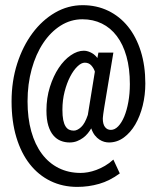

<svg xmlns="http://www.w3.org/2000/svg" viewBox="-20 -711 609 745"><path d="M334 -212.9Q328.6 -203.6 320.8 -193.8Q313 -184.1 302.5 -176.3Q292 -168.5 278.8 -163.3Q265.6 -158.2 250 -158.2Q231.9 -158.2 215.8 -164.6Q199.7 -170.9 187.3 -185.3Q174.8 -199.7 167.5 -223.4Q160.2 -247.1 160.2 -282.2Q160.2 -331.1 173.6 -373.5Q187 -416 207.8 -447.3Q228.5 -478.5 254.4 -496.3Q280.3 -514.2 305.2 -514.2Q314 -514.2 322 -511.5Q330.1 -508.8 336.9 -504.9Q343.8 -501 349.1 -495.8Q354.5 -490.7 357.9 -485.8L361.8 -506.8H419.9L384.8 -295.9Q383.8 -289.1 382.6 -281.7Q381.3 -274.4 380.6 -268.1Q379.9 -261.7 379.4 -257.1Q378.9 -252.4 378.9 -251Q378.9 -229 387.5 -218Q396 -207 410.2 -207Q425.3 -207 438.7 -220.9Q452.1 -234.9 462.2 -259Q472.2 -283.2 478 -315.4Q483.9 -347.7 483.9 -384.8Q483.9 -445.3 470.7 -492.2Q457.5 -539.1 433.3 -571Q409.2 -603 375.2 -619.6Q341.3 -636.2 299.8 -636.2Q254.4 -636.2 215.3 -611.6Q176.3 -586.9 147.7 -543.9Q119.1 -501 103 -442.9Q86.9 -384.8 86.9 -317.9Q86.9 -252.9 101.3 -201.4Q115.7 -149.9 142.6 -114Q169.4 -78.1 207.5 -59.1Q245.6 -40 293 -40Q306.2 -40 321.5 -42.7Q336.9 -45.4 353.5 -51.5Q370.1 -57.6 387 -67.4Q403.8 -77.1 419.9 -91.8L444.8 -38.1Q405.8 -9.3 364.7 2.4Q323.7 14.2 279.8 14.2Q223.1 14.2 176.3 -8.5Q129.4 -31.2 95.7 -74Q62 -116.7 43.5 -178.2Q24.9 -239.7 24.9 -317.9Q24.9 -396 46.6 -463.9Q68.4 -531.7 106 -582.3Q143.6 -632.8 193.6 -661.9Q243.7 -690.9 300.8 -690.9Q355 -690.9 399.9 -669.2Q444.8 -647.5 476.8 -607.7Q508.8 -567.9 526.4 -511.7Q543.9 -455.6 543.9 -387.2Q543.9 -342.3 533.7 -301Q523.4 -259.8 504.9 -228Q486.3 -196.3 460.2 -177.2Q434.1 -158.2 402.8 -158.2Q394.5 -158.2 385 -160.6Q375.5 -163.1 366 -169.2Q356.4 -175.3 348.1 -185.8Q339.8 -196.3 334 -212.9ZM266.1 -204.1Q279.8 -204.1 294.7 -217.8Q309.6 -231.4 320.8 -265.1L348.1 -433.1Q344.2 -445.8 334.5 -456.8Q324.7 -467.8 309.1 -467.8Q295.4 -467.8 280.3 -453.1Q265.1 -438.5 252.2 -413.6Q239.3 -388.7 230.7 -355.5Q222.2 -322.3 222.2 -285.2Q222.2 -261.2 225.3 -245.6Q228.5 -230 234.4 -220.7Q240.2 -211.4 248.3 -207.8Q256.3 -204.1 266.1 -204.1Z"/></svg>

Font: Stint Ultra Condensed
Style: Regular
Weight: 400
Width: 1
Designer: Astigmatic (AOETI)
Foundry: Astigmatic (AOETI)
Version: Version 1.000